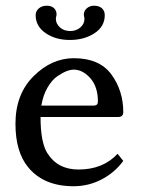

<svg xmlns="http://www.w3.org/2000/svg" viewBox="-20 -643 493 673"><path d="M347.2 -589.8Q347.2 -549.8 311 -526.4Q274.9 -502.9 224.9 -502.9Q174.8 -502.9 139.9 -526.9Q105 -550.8 105 -589.8Q105 -604 116 -613.5Q127 -623 144 -623Q160.2 -623 169.2 -614.5Q178.2 -606 178.2 -592.8Q178.2 -587.9 177 -585Q175.8 -582 175.8 -577.1Q175.8 -560.1 189.9 -547.1Q204.1 -534.2 226.1 -534.2Q247.1 -534.2 261.5 -546.6Q275.9 -559.1 275.9 -576.2Q275.9 -582 274.9 -585Q273.9 -586.9 273.9 -591.8Q273.9 -605 284.4 -614Q294.9 -623 309.1 -623Q327.1 -623 337.2 -614Q347.2 -605 347.2 -589.8ZM125 -272.9H309.1Q323.2 -272.9 323.2 -287.1Q323.2 -338.9 296.6 -368.9Q270 -398.9 238.8 -398.9Q227.5 -398.9 213.4 -393.6Q199.2 -388.2 180.7 -375.5Q162.1 -362.8 146.5 -335.9Q130.9 -309.1 125 -272.9ZM392.1 -104 412.1 -79.1Q383.3 -39.1 337.2 -14.6Q291 9.8 237.8 9.8Q133.8 9.8 79.1 -56.2Q34.2 -110.4 34.2 -209Q34.2 -313 97.7 -376Q161.1 -439 238.8 -439Q328.6 -439 370.4 -382.1Q412.1 -325.2 412.1 -250Q412.1 -232.9 394 -232.9H122.1Q122.1 -144 146 -106Q182.1 -48.8 254.9 -48.8Q341.3 -48.8 392.1 -104Z"/></svg>

Font: Biolilbert
Style: Regular
Weight: 400
Designer: Philipp H. Poll
Foundry: Philipp H. Poll
Version: Version 1.1.0